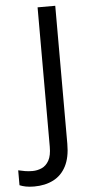

<svg xmlns="http://www.w3.org/2000/svg" viewBox="-138 -749 472 974"><g transform="rotate(-5 97.5 -262.0)"><path d="M-4 190Q-28 190 -46 186.5Q-64 183 -78 177V101Q-62 105 -44 108Q-26 111 -6 111Q19 111 41.5 101Q64 91 78 66Q92 41 92 -4V-714H182V-11Q182 58 159 102.5Q136 147 94 168.5Q52 190 -4 190Z"/></g></svg>

Font: Noto Sans Tai Tham
Style: Regular
Weight: 400
Designer: Monotype Design Team 2013. Revised by David WIlliams 2020
Foundry: Monotype Imaging Inc.
Version: Version 2.002